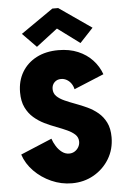

<svg xmlns="http://www.w3.org/2000/svg" viewBox="-63 -1002 687 1055"><g transform="rotate(-5 281.0 -475.0)"><path d="M291 7.8Q231.9 7.8 177.7 -16.4Q123.5 -40.5 83.3 -81.5Q43 -122.6 26.4 -173.8L199.2 -246.1Q206.1 -225.1 219 -204.3Q231.9 -183.6 250 -169.9Q268.1 -156.2 290 -156.2Q306.6 -156.2 320.1 -164.6Q333.5 -172.9 341.6 -186.8Q349.6 -200.7 349.6 -216.8Q349.6 -240.2 333.3 -255.9Q316.9 -271.5 290.3 -283.7Q263.7 -295.9 231.7 -307.9Q199.7 -319.8 167.7 -335.4Q135.7 -351.1 109.1 -374.3Q82.5 -397.5 66.2 -431.4Q49.8 -465.3 49.8 -514.6Q49.8 -578.1 78.4 -626Q106.9 -673.8 158.4 -700.7Q210 -727.5 279.3 -727.5Q339.8 -727.5 387.2 -707.5Q434.6 -687.5 466.8 -652.8Q499 -618.2 514.6 -574.2L349.6 -505.9Q345.7 -523.9 335.7 -538.1Q325.7 -552.2 311.3 -560.3Q296.9 -568.4 280.3 -568.4Q257.8 -568.4 243.7 -554Q229.5 -539.6 229.5 -517.6Q229.5 -493.2 245.8 -477.3Q262.2 -461.4 288.8 -449.5Q315.4 -437.5 347.4 -425.8Q379.4 -414.1 411.4 -399.2Q443.4 -384.3 470 -362.1Q496.6 -339.8 512.9 -306.9Q529.3 -273.9 529.3 -225.6Q529.3 -159.2 497.3 -106.4Q465.3 -53.7 411.4 -22.9Q357.4 7.8 291 7.8ZM164.1 -755.9 87.9 -834 266.6 -958H298.8L477.5 -834L404.3 -755.9L283.2 -845.7H281.2Z"/></g></svg>

Font: Reddit Mono Black
Style: Regular
Weight: 900
Monospace: yes
Designer: Stephen Hutchings
Foundry: Reddit
Version: Version 1.014